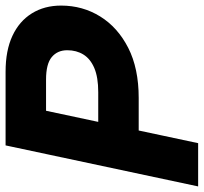

<svg xmlns="http://www.w3.org/2000/svg" viewBox="-52 -689 730 688"><g transform="rotate(-90 313.0 -345.0)"><path d="M102 -213 133 -358H327Q380 -358 413 -372Q446 -386 461.5 -411Q477 -436 477 -469Q477 -504 452.5 -524.5Q428 -545 372 -545H173L204 -690H400Q476 -690 528.5 -665.5Q581 -641 609 -596Q637 -551 637 -491Q637 -414 598 -351Q559 -288 485.5 -250.5Q412 -213 306 -213ZM-11 0 136 -690H291L144 0Z"/></g></svg>

Font: Radio Canada Big
Style: Bold Italic
Weight: 700
Italic angle: -12°
Designer: Étienne Aubert Bonn
Foundry: Coppers and Brasses
Version: Version 1.001